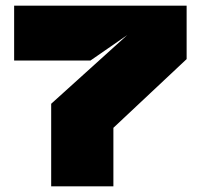

<svg xmlns="http://www.w3.org/2000/svg" viewBox="-20 -659 710 679"><path d="M430 -535 161 -292V0H381V-207L640 -450V-639H30V-445H300L430 -535Z"/></svg>

Font: Banana Brick
Style: Regular
Weight: 400
Designer: artmaker
Foundry: artmaker
Version: Version 4.000 2011 initial release